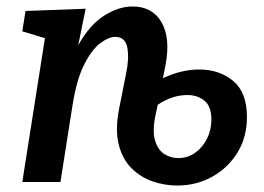

<svg xmlns="http://www.w3.org/2000/svg" viewBox="-20 -563 817 594"><path d="M348 -224 370 -335Q380 -381 374 -415Q368 -449 336 -449Q317 -449 291 -430Q265 -411 241 -364.5Q217 -318 204 -235L167 0H49L119 -445L49 -466L59 -529L245 -536L222 -423Q257 -486 302 -514.5Q347 -543 390 -543Q451 -543 479.5 -494.5Q508 -446 492 -361L484 -321Q541 -348 596 -348Q659 -348 701.5 -312.5Q744 -277 744 -201Q744 -139 715 -91.5Q686 -44 637 -16.5Q588 11 528 11Q490 11 453 -1.5Q416 -14 387.5 -42Q359 -70 347.5 -115Q336 -160 348 -224ZM461 -206Q451 -158 459.5 -129Q468 -100 487.5 -87Q507 -74 531 -74Q561 -74 584 -90.5Q607 -107 620.5 -134Q634 -161 634 -193Q634 -234 612.5 -251.5Q591 -269 560 -269Q513 -269 468 -239Z"/></svg>

Font: Bitter SemiBold
Style: Italic
Weight: 600
Italic angle: -9°
Designer: Sol Matas, and Bitter project Authors
Foundry: Sol Matas
Version: Version 2.001